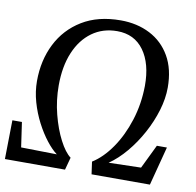

<svg xmlns="http://www.w3.org/2000/svg" viewBox="-84 -837 943 922"><g transform="rotate(10 388.0 -376.0)"><path d="M-1 0 2 -189.5H48.5L66 -68.5L240.5 -65.5Q215.5 -84 188.5 -118.5Q161.5 -153 138 -198.2Q114.5 -243.5 100 -294.2Q85.5 -345 85.5 -396Q85.5 -496.5 126 -577.2Q166.5 -658 243.8 -705.2Q321 -752.5 432 -752.5Q512 -752.5 574.8 -720.2Q637.5 -688 673.5 -625.8Q709.5 -563.5 709.5 -473.5Q709.5 -420 692 -361.8Q674.5 -303.5 644.2 -247.8Q614 -192 575 -145.5Q536 -99 492.5 -69L650 -73L706.5 -189.5H755.5L706 0H421.5L413 -60.5Q463.5 -92 505.8 -153Q548 -214 573.5 -294Q599 -374 600 -462.5Q600.5 -571 554.2 -634.8Q508 -698.5 424 -698.5Q354 -698.5 301.8 -660.8Q249.5 -623 220.8 -554.5Q192 -486 192 -393Q192 -321.5 209.5 -253.2Q227 -185 253.8 -133.5Q280.5 -82 308.5 -61L292 0Z"/></g></svg>

Font: Merriweather Text Regular
Style: Italic
Weight: 400
Italic angle: -7.8°
Designer: Eben Sorkin
Foundry: Eben Sorkin
Version: Version 2.100; ttfautohint (v1.7.19-72a1) -l 8 -r 50 -G 200 